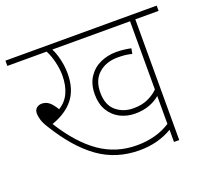

<svg xmlns="http://www.w3.org/2000/svg" viewBox="-109 -757 966 891"><g transform="rotate(-20 373.5 -311.0)"><path d="M632 -596V0H606V-60Q535 -18 444 -18Q330 -18 243 -80Q156 -142 80 -266Q64 -291 58.5 -309.5Q53 -328 53 -341Q53 -359 64 -368Q75 -377 89 -377Q110 -377 125.5 -364.5Q141 -352 157 -325Q192 -346 208.5 -382.5Q225 -419 225 -468Q225 -499 216.5 -534.5Q208 -570 194 -596H0V-622H747V-596ZM484 -211Q526 -211 556 -225Q586 -239 606 -259V-596H222Q234 -574 242.5 -538.5Q251 -503 251 -467Q251 -391 214 -343.5Q177 -296 105 -271Q177 -156 258 -100Q339 -44 440 -44Q536 -44 606 -89V-227Q586 -209 554.5 -197Q523 -185 483 -185Q443 -185 409.5 -202Q376 -219 356 -252Q336 -285 336 -332Q336 -383 358.5 -417Q381 -451 417.5 -467.5Q454 -484 496 -484Q517 -484 536.5 -481.5Q556 -479 569 -476L564 -450Q549 -454 532.5 -456Q516 -458 495 -458Q437 -458 400 -425.5Q363 -393 363 -332Q363 -271 398 -241Q433 -211 484 -211Z"/></g></svg>

Font: Noto Sans Thin
Style: Regular
Weight: 100
Designer: Monotype Design Team
Foundry: Monotype Imaging Inc.
Version: Version 2.007